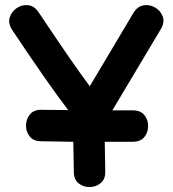

<svg xmlns="http://www.w3.org/2000/svg" viewBox="-20 -737 683 757"><path d="M271 -60Q271 -29 290 -14Q309 1 334 0.5Q359 0 377.5 -15.5Q396 -31 395 -62Q393 -171 393 -178H503Q534 -178 549 -196.5Q564 -215 564 -240Q564 -265 549 -283.5Q534 -302 503 -302H423L614 -622Q630 -649 621.5 -672Q613 -695 591.5 -707.5Q570 -720 546 -716Q522 -712 506 -686L334 -397Q272 -479 132 -689Q115 -714 91 -716.5Q67 -719 46.5 -705.5Q26 -692 18.5 -668.5Q11 -645 28 -619Q174 -400 249 -303Q195 -304 145 -304Q114 -305 98.5 -286.5Q83 -268 82.5 -243Q82 -218 97 -199Q112 -180 143 -180Q202 -179 269 -178Q269 -170 271 -60Z"/></svg>

Font: Balsamiq Sans
Style: Bold
Weight: 700
Designer: Michael Angeles
Foundry: Balsamiq SRL
Version: Version 1.020; ttfautohint (v1.8.4.7-5d5b);gftools[0.9.26]